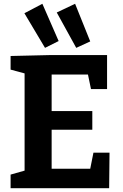

<svg xmlns="http://www.w3.org/2000/svg" viewBox="-20 -995 649 1015"><path d="M457 -103 474 -188H559L557 0H36V-72L110 -93V-607L36 -627V-699L250 -704H546V-524H461L445 -601H253V-408H468V-309H253V-103ZM290 -778 218 -742 109 -925 204 -975ZM457 -776 383 -742 280 -929 377 -975Z"/></svg>

Font: Bitter Pro
Style: Bold
Weight: 700
Designer: Sol Matas, and Bitter project Authors
Foundry: Sol Matas
Version: Version 1.010